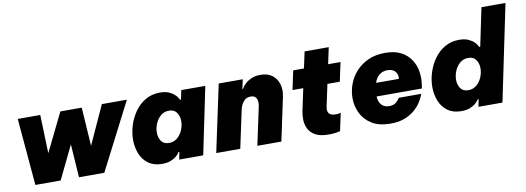

<svg xmlns="http://www.w3.org/2000/svg" viewBox="-60 -1122 4093 1495"><g transform="rotate(-10 1986.5 -375.0)"><path d="M122 0 76 -530H254L264 -226L413 -530H582L602 -225L741 -530H939L667 0H467L449 -263L322 0Z M1200 -540Q1244 -540 1272 -527.5Q1300 -515 1316.5 -499Q1333 -483 1339.5 -470.5Q1346 -458 1346 -458H1354L1369 -530H1559L1449 0H1259L1271 -58H1263Q1263 -58 1256 -47.5Q1249 -37 1233 -24Q1217 -11 1190 -0.5Q1163 10 1123 10Q1058 10 1015.5 -21Q973 -52 952.5 -103Q932 -154 932 -213Q932 -270 950 -327.5Q968 -385 1002.5 -433.5Q1037 -482 1087 -511Q1137 -540 1200 -540ZM1246 -389Q1208 -389 1180.5 -365.5Q1153 -342 1138.5 -307Q1124 -272 1124 -237Q1124 -198 1143.5 -169.5Q1163 -141 1205 -141Q1243 -141 1270.5 -164.5Q1298 -188 1312.5 -223Q1327 -258 1327 -292Q1327 -331 1307.5 -360Q1288 -389 1246 -389Z M1552 0 1665 -530H1855L1839 -455H1844Q1844 -455 1852 -468Q1860 -481 1878 -497.5Q1896 -514 1925 -527Q1954 -540 1996 -540Q2054 -540 2089.5 -512.5Q2125 -485 2138 -439.5Q2151 -394 2139 -339L2067 0H1877L1941 -299Q1949 -335 1938 -361Q1927 -387 1892 -387Q1856 -387 1835 -361Q1814 -335 1806 -299L1742 0Z M2441 10Q2374 10 2336 -11Q2298 -32 2281.5 -65.5Q2265 -99 2264 -136Q2263 -173 2270 -206L2307 -380H2222L2254 -530H2339L2367 -660H2558L2530 -530H2628L2596 -380H2498L2461 -206Q2454 -172 2468 -153.5Q2482 -135 2522 -135Q2538 -135 2549.5 -137.5Q2561 -140 2561 -140L2531 0Q2531 0 2505.5 5Q2480 10 2441 10Z M2930 10Q2840 10 2783 -25Q2726 -60 2698.5 -116.5Q2671 -173 2671 -236Q2671 -291 2690.5 -345Q2710 -399 2749.5 -443Q2789 -487 2847 -513.5Q2905 -540 2982 -540Q3057 -540 3107 -513.5Q3157 -487 3185 -443.5Q3213 -400 3221 -347Q3229 -294 3220 -240L3216 -217H2858Q2860 -174 2882 -150Q2904 -126 2943 -126Q2974 -126 2992 -139Q3010 -152 3018 -164.5Q3026 -177 3026 -177H3204Q3204 -177 3196.5 -158Q3189 -139 3171.5 -111.5Q3154 -84 3122.5 -56Q3091 -28 3044 -9Q2997 10 2930 10ZM2873 -322H3053Q3058 -357 3037.5 -380.5Q3017 -404 2976 -404Q2937 -404 2910 -381Q2883 -358 2873 -322Z M3489 10Q3424 10 3381.5 -21Q3339 -52 3318.5 -103Q3298 -154 3298 -213Q3298 -270 3316 -327.5Q3334 -385 3368.5 -433.5Q3403 -482 3453 -511Q3503 -540 3566 -540Q3610 -540 3638 -527.5Q3666 -515 3682.5 -499Q3699 -483 3705.5 -470.5Q3712 -458 3712 -458H3720L3783 -760H3973L3815 0H3625L3637 -58H3629Q3629 -58 3622 -47.5Q3615 -37 3599 -24Q3583 -11 3556 -0.5Q3529 10 3489 10ZM3571 -141Q3609 -141 3636.5 -164.5Q3664 -188 3678.5 -223Q3693 -258 3693 -292Q3693 -331 3673.5 -360Q3654 -389 3612 -389Q3574 -389 3546.5 -365.5Q3519 -342 3504.5 -307Q3490 -272 3490 -237Q3490 -198 3509.5 -169.5Q3529 -141 3571 -141Z"/></g></svg>

Font: Be Vietnam Pro Black
Style: Italic
Weight: 900
Italic angle: -12°
Designer: Lam Bao, Tony Le, Vietanh Nguyen
Foundry: Yellow Type Foundry
Version: Version 1.002; ttfautohint (v1.8.3)